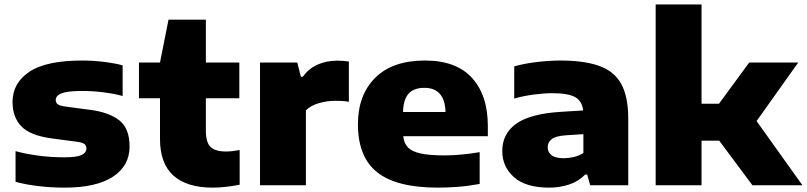

<svg xmlns="http://www.w3.org/2000/svg" viewBox="-20 -828 3606 858"><path d="M269 10.5Q210 10.5 152.8 3.8Q95.5 -3 49.5 -15.5V-152.5Q97 -139.5 153.5 -132.2Q210 -125 266 -125Q323 -125 344.5 -135.2Q366 -145.5 366 -164Q366 -177 357.8 -184Q349.5 -191 324 -194.5L211 -209.5Q114 -222.5 75 -263.8Q36 -305 36 -372.5Q36 -456.5 110.8 -507Q185.5 -557.5 348 -557.5Q395.5 -557.5 444.5 -551.5Q493.5 -545.5 528 -536V-399Q493 -409 444.5 -415.2Q396 -421.5 349.5 -421.5Q298.5 -421.5 272.5 -415.8Q246.5 -410 237.8 -400.8Q229 -391.5 229 -381Q229 -370 237.2 -362.8Q245.5 -355.5 271 -352L384 -337Q467.5 -326 513.2 -290.2Q559 -254.5 559 -173Q559 -87 484.5 -38.2Q410 10.5 269 10.5Z M930.5 10.5Q815.5 10.5 755.2 -43.2Q695 -97 695 -206.5V-389H601V-548.5H695L733 -740H900V-548.5H1049.5V-389H900V-245Q900 -191 921.2 -171Q942.5 -151 990.5 -151Q1015 -151 1051 -157.5V-2.5Q1026.5 2.5 993.8 6.5Q961 10.5 930.5 10.5Z M1142 0V-548.5H1308.5L1324.5 -485H1333.5Q1358.5 -521 1398.5 -539Q1438.5 -557 1488 -557Q1502 -557 1515.2 -555.8Q1528.5 -554.5 1539 -553V-373Q1524.5 -376 1507.5 -376.8Q1490.5 -377.5 1476 -377.5Q1441.5 -377.5 1405 -367Q1368.5 -356.5 1347 -335V0Z M1936.5 10.5Q1752 10.5 1665.8 -58Q1579.5 -126.5 1579.5 -272.5Q1579.5 -403.5 1656.8 -480.5Q1734 -557.5 1879.5 -557.5Q2018.5 -557.5 2089.2 -479.8Q2160 -402 2160 -265.5V-219.5H1782Q1785 -188.5 1802.5 -169.8Q1820 -151 1859.5 -142.2Q1899 -133.5 1968.5 -133.5Q2003.5 -133.5 2044.5 -137.5Q2085.5 -141.5 2123.5 -148V-6Q2072 3.5 2025.2 7Q1978.5 10.5 1936.5 10.5ZM1876.5 -435.5Q1829.5 -435.5 1806 -409.5Q1782.5 -383.5 1781 -327.5H1971Q1967.5 -435.5 1876.5 -435.5Z M2434 10.5Q2329.5 10.5 2277 -36.2Q2224.5 -83 2224.5 -153Q2224.5 -231.5 2288 -276Q2351.5 -320.5 2490.5 -328.5L2586 -334.5Q2581 -377 2549.8 -394.2Q2518.5 -411.5 2447.5 -411.5Q2412 -411.5 2365.5 -405.5Q2319 -399.5 2278 -387.5V-531.5Q2327 -545 2382.5 -551.2Q2438 -557.5 2483.5 -557.5Q2590.5 -557.5 2657.8 -533.5Q2725 -509.5 2756.2 -452.8Q2787.5 -396 2787.5 -298V0H2617.5L2604 -48H2595Q2565.5 -17.5 2523.5 -3.5Q2481.5 10.5 2434 10.5ZM2427.5 -169.5Q2427.5 -147.5 2445 -134.2Q2462.5 -121 2499.5 -121Q2521 -121 2544 -126.2Q2567 -131.5 2587 -144.5V-228.5L2510 -223.5Q2464 -220.5 2445.8 -206.5Q2427.5 -192.5 2427.5 -169.5Z M2910 0V-808H3115V-364.5H3193L3328 -548.5H3547L3361 -287L3566 0H3342.5L3194 -199.5H3115V0Z"/></svg>

Font: Encode Sans Exp XBd
Style: Regular
Weight: 800
Width: 7
Designer: Multiple Designers
Foundry: Impallari Type
Version: Version 3.002; ttfautohint (v1.8.3) -l 8 -r 50 -G 200 -x 14 